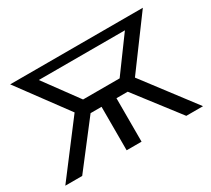

<svg xmlns="http://www.w3.org/2000/svg" viewBox="-136 -946 1297 1182"><g transform="rotate(-30 512.5 -355.0)"><path d="M23 0 298 -362 41 -710H984L727 -362L1002 0H883L645 -309H565V0H459V-309H381L143 0ZM383 -405H643L819 -645H207Z"/></g></svg>

Font: Rising Sun Medium
Style: Regular
Weight: 500
Designer: Matt McInerney, Pablo Impallari, Rodrigo Fuenzalida (Raleway font), Stephen Hutchings (Greek), Cristiano Sobral (main ch
Foundry: The Rising Sun Project Authors
Version: Version 4.327; ttfautohint (v1.8.4.7-5d5b-dirty)